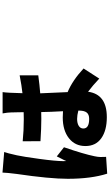

<svg xmlns="http://www.w3.org/2000/svg" viewBox="310 -1138 880 1540"><g transform="rotate(-90 750.0 -368.0)"><path d="M135.7 -788.1 300.8 -774.4Q292 -752 274.4 -672.9Q263.7 -625 245.6 -492.7Q227.5 -360.4 227.5 -298.8Q227.5 -280.3 228.5 -276.4Q234.4 -292 247.1 -315.4Q259.8 -338.9 265.6 -352.5L338.9 -294.9Q284.2 -135.7 266.6 -48.8Q260.7 -21.5 260.7 -2Q260.7 27.3 261.7 43L127 51.8Q85.9 -77.1 85.9 -264.6Q85.9 -409.2 125 -675.8Q134.8 -752 135.7 -788.1ZM632.8 -172.9V-179.7Q595.7 -189.5 566.4 -189.5Q531.2 -189.5 510.3 -176.3Q489.3 -163.1 489.3 -139.6Q489.3 -92.8 566.4 -92.8Q601.6 -92.8 617.2 -112.3Q632.8 -131.8 632.8 -172.9ZM970.7 -137.7 889.6 -11.7Q833 -65.4 784.2 -101.6Q763.7 48.8 580.1 48.8Q473.6 48.8 411.1 4.4Q348.6 -40 348.6 -123Q348.6 -206.1 411.6 -255.4Q474.6 -304.7 578.1 -304.7Q596.7 -304.7 627.9 -302.7Q622.1 -402.3 621.1 -477.5Q602.5 -476.6 565.4 -476.6Q490.2 -476.6 387.7 -483.4L386.7 -626Q472.7 -617.2 564.5 -617.2Q601.6 -617.2 620.1 -618.2Q620.1 -635.7 619.6 -659.2Q619.1 -682.6 618.7 -696.8Q618.2 -710.9 618.2 -718.8Q618.2 -744.1 610.4 -787.1H781.2Q775.4 -750 772.5 -627.9Q830.1 -633.8 916 -650.4V-501Q835 -490.2 771.5 -485.4Q772.5 -437.5 781.2 -265.6Q875 -226.6 970.7 -137.7Z"/></g></svg>

Font: Bpmf Zihi Sans Heavy
Style: Heavy
Weight: 900
Foundry: But Ko
Version: Version 1.320